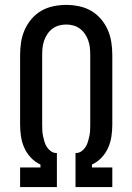

<svg xmlns="http://www.w3.org/2000/svg" viewBox="-20 -763 540 783"><path d="M62 0V-80H145V-92Q123 -102 106 -120Q89 -138 79 -160.5Q69 -183 65.5 -207Q62 -231 62 -255V-539Q62 -565 66 -591Q70 -617 80.5 -641Q91 -665 108.5 -685.5Q126 -706 148.5 -719Q171 -732 197.5 -737.5Q224 -743 250 -743Q276 -743 302.5 -737.5Q329 -732 351.5 -719Q374 -706 391.5 -685.5Q409 -665 419.5 -641Q430 -617 434 -591Q438 -565 438 -539V-255Q438 -231 434.5 -207Q431 -183 421 -160.5Q411 -138 394 -120Q377 -102 355 -92V-80H438V0H288V-139H290Q302 -139 312 -146Q322 -153 328.5 -163Q335 -173 338.5 -184.5Q342 -196 344.5 -208Q347 -220 347.5 -231.5Q348 -243 348 -255V-539Q348 -554 346.5 -568.5Q345 -583 340 -597.5Q335 -612 326.5 -624.5Q318 -637 306 -646Q294 -655 279.5 -659Q265 -663 250 -663Q235 -663 220.5 -659Q206 -655 194 -646Q182 -637 173.5 -624.5Q165 -612 160 -597.5Q155 -583 153.5 -568.5Q152 -554 152 -539V-255Q152 -243 152.5 -231.5Q153 -220 155.5 -208Q158 -196 161.5 -184.5Q165 -173 171.5 -163Q178 -153 188 -146Q198 -139 210 -139H212V0Z"/></svg>

Font: Iosevka Term Curly Medium
Style: Regular
Weight: 500
Designer: Belleve Invis
Foundry: Belleve Invis
Version: Version 32.3.0